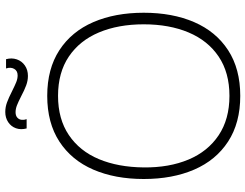

<svg xmlns="http://www.w3.org/2000/svg" viewBox="-124 -814 953 746"><g transform="rotate(-90 353.0 -441.5)"><path d="M353 15Q248 15 175.5 -32.2Q103 -79.5 66.5 -164Q30 -248.5 30 -360Q30 -471.5 66.5 -556Q103 -640.5 175.5 -687.8Q248 -735 353 -735Q458 -735 530.5 -687.8Q603 -640.5 639.5 -556Q676 -471.5 676 -360Q676 -248.5 639.5 -164Q603 -79.5 530.5 -32.2Q458 15 353 15ZM353 -27Q443.5 -27 505.8 -69Q568 -111 599.5 -186Q631 -261 631 -360Q631 -459 599.5 -534Q568 -609 505.8 -651Q443.5 -693 353 -693Q263 -693 200.8 -651Q138.5 -609 107.2 -534.2Q76 -459.5 75 -360Q74 -261.5 105.5 -186.2Q137 -111 199.8 -69Q262.5 -27 353 -27ZM430.5 -810Q412 -810 393.8 -816.8Q375.5 -823.5 351 -836.5Q329.5 -847.5 315.8 -852.8Q302 -858 289.5 -858Q276 -858 268.5 -851.2Q261 -844.5 260 -834.5Q259 -824.5 262.5 -815H226.5Q220.5 -837.5 227.2 -856.5Q234 -875.5 251 -886.8Q268 -898 290.5 -898Q309.5 -898 327.8 -891.2Q346 -884.5 371.5 -871.5Q393.5 -860.5 406.8 -855.2Q420 -850 432.5 -850Q450.5 -850 458 -863.5Q465.5 -877 459.5 -895H495.5Q501.5 -873 494.8 -853.2Q488 -833.5 471 -821.8Q454 -810 430.5 -810Z"/></g></svg>

Font: Manrope
Style: Regular
Weight: 400
Designer: Mikhail Sharanda
Foundry: Mikhail Sharanda
Version: Version 4.503